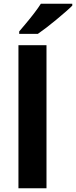

<svg xmlns="http://www.w3.org/2000/svg" viewBox="-20 -1000 404 1020"><path d="M227 0H78V-760H227ZM364 -970Q350 -956 327 -936Q304 -916 277.5 -894Q251 -872 225.5 -852.5Q200 -833 181 -820H82V-833Q98 -852 119.5 -877.5Q141 -903 162 -930.5Q183 -958 197 -980H364Z"/></svg>

Font: Noto Sans Sinhala
Style: Regular
Weight: 400
Designer: Jelle Bosma - Monotype Design Team
Foundry: Monotype Imaging Inc.
Version: Version 2.006